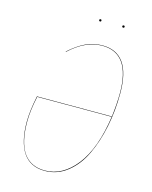

<svg xmlns="http://www.w3.org/2000/svg" viewBox="-122 -896 778 985"><g transform="rotate(15 266.5 -404.0)"><path d="M293.9 -811Q293.9 -805.2 288.1 -805.2Q282.2 -805.2 282.2 -811Q282.2 -816.9 288.1 -816.9Q293.9 -816.9 293.9 -811ZM411.1 -805.2Q404.8 -805.2 404.8 -811Q404.8 -816.9 411.1 -816.9Q417 -816.9 417 -811Q417 -805.2 411.1 -805.2ZM333 -689.9Q483.9 -689.9 483.9 -476.1Q483.9 -383.8 466.6 -298.6Q449.2 -213.4 416.5 -144Q383.8 -74.7 330.8 -33Q277.8 8.8 211.9 8.8Q134.3 8.8 96.2 -48.1Q58.1 -105 58.1 -211.9Q58.1 -269 75.2 -350.1H473.1Q481.9 -422.4 481.9 -476.1Q481.9 -688 332 -688Q243.7 -688 159.2 -608.9L158.2 -610.8Q202.1 -650.4 244.1 -670.2Q286.1 -689.9 333 -689.9ZM211.9 6.8Q305.7 6.8 376.5 -83.5Q447.3 -173.8 472.7 -348.1H77.1Q60.1 -271 60.1 -211.9Q60.1 6.8 211.9 6.8Z"/></g></svg>

Font: Fira Sans Compressed Two
Style: Italic
Weight: 100
Width: 3
Italic angle: -8°
Designer: Carrois Corporate & Edenspiekermann AG
Foundry: Carrois Corporate GbR & Edenspiekermann AG
Version: Version 4.203;PS 004.203;hotconv 1.0.88;makeotf.lib2.5.64775